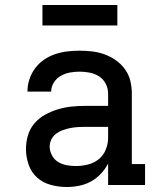

<svg xmlns="http://www.w3.org/2000/svg" viewBox="-20 -741 640 769"><path d="M247 8Q215 8 183.5 -0.5Q152 -9 128.5 -30Q105 -51 94.5 -82Q84 -113 84 -144Q84 -172 92 -199Q100 -226 118 -247Q136 -268 160.5 -281.5Q185 -295 211.5 -303Q238 -311 265.5 -314Q293 -317 321 -317H413V-366Q413 -387 403.5 -405.5Q394 -424 377 -435Q360 -446 339.5 -450Q319 -454 299 -454Q279 -454 260 -450.5Q241 -447 224 -437.5Q207 -428 196 -411Q185 -394 185 -375Q185 -374 185 -374Q185 -374 185 -374H90Q90 -375 90 -375Q90 -375 90 -375Q90 -400 98 -424Q106 -448 121 -468Q136 -488 156.5 -502Q177 -516 200.5 -524Q224 -532 249 -535Q274 -538 299 -538Q324 -538 349.5 -535Q375 -532 399.5 -523Q424 -514 445 -499Q466 -484 481 -463Q496 -442 502 -417Q508 -392 508 -366V-84H561V0H413V-86Q401 -63 383.5 -44.5Q366 -26 344 -14Q322 -2 297 3Q272 8 247 8ZM284 -76Q308 -76 332 -82Q356 -88 375 -103Q394 -118 403.5 -141.5Q413 -165 413 -189V-233H321Q306 -233 291 -232Q276 -231 261 -228Q246 -225 232 -220Q218 -215 205.5 -206Q193 -197 186 -183Q179 -169 179 -154Q179 -136 188 -119Q197 -102 212.5 -92.5Q228 -83 246.5 -79.5Q265 -76 284 -76ZM150 -639V-721H450V-639Z"/></svg>

Font: Iosevka Curly Slab MdEx
Style: Regular
Weight: 500
Width: 7
Monospace: yes
Designer: Belleve Invis
Foundry: Belleve Invis
Version: Version 11.1.0; ttfautohint (v1.8.3)